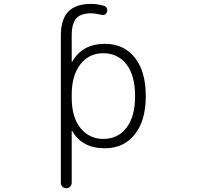

<svg xmlns="http://www.w3.org/2000/svg" viewBox="-20 -784 1040 1000"><path d="M739.3 -283.2Q739.3 -155.3 681.6 -83.5Q624 -11.7 526.4 -11.7Q407.2 -11.7 355.5 -102.5Q355.5 -103.5 354.5 -103Q353.5 -102.5 353.5 -101.6V168Q353.5 179.7 345.2 188Q336.9 196.3 325.2 196.3Q313.5 196.3 305.2 188Q296.9 179.7 296.9 168V-598.6Q296.9 -682.6 335.4 -723.1Q374 -763.7 454.1 -763.7Q486.3 -763.7 521.5 -753.9Q531.2 -751 536.1 -741.7Q541 -732.4 537.1 -722.7Q535.2 -712.9 525.9 -708.5Q516.6 -704.1 506.8 -707Q481.4 -713.9 457 -714.8Q400.4 -714.8 377 -688Q353.5 -661.1 353.5 -598.6V-462.9Q353.5 -461.9 354.5 -461.4Q355.5 -460.9 355.5 -461.9Q408.2 -555.7 526.4 -555.7Q625 -555.7 682.1 -483.9Q739.3 -412.1 739.3 -283.2ZM353.5 -291V-275.4Q353.5 -172.9 399.4 -116.7Q445.3 -60.5 517.6 -60.5Q594.7 -60.5 639.2 -119.1Q683.6 -177.7 683.6 -283.7Q683.6 -389.6 639.2 -448.2Q594.7 -506.8 517.6 -506.8Q443.4 -506.8 398.4 -448.7Q353.5 -390.6 353.5 -291Z"/></svg>

Font: Rounded-L Mgen+ 1m light
Style: Regular
Weight: 200
Designer: [Source Han Sans]
Ryoko NISHIZUKA  (kana & ideographs); Paul D. Hunt (Latin, Greek & Cyrillic); Wenlong ZHANG  (bopomofo
Version: Version 1.059.20150602